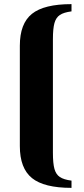

<svg xmlns="http://www.w3.org/2000/svg" viewBox="-20 -745 408 929"><path d="M76 -38V-524Q76 -631 134.5 -678Q193 -725 326 -725V-690Q288 -685 269.5 -672.5Q251 -660 243.5 -633.5Q236 -607 236 -555V-6Q236 46 243.5 72.5Q251 99 269.5 111.5Q288 124 326 129V164Q193 164 134.5 116.5Q76 69 76 -38Z"/></svg>

Font: Fahkwang
Style: Bold
Weight: 700
Designer: Suppakit Chalermlarp | Katatrad Co.,Ltd.
Foundry: Cadson Demak Co.,Ltd.
Version: Version 1.000; ttfautohint (v1.6)